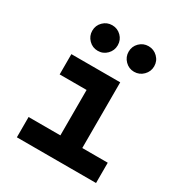

<svg xmlns="http://www.w3.org/2000/svg" viewBox="-177 -878 940 1001"><g transform="rotate(30 293.0 -377.5)"><path d="M261.2 0V-517.6H393.1V0ZM69.8 0V-122.1H271V0ZM383.3 0V-122.1H546.4V0ZM99.1 -395.5V-517.6H393.1V-395.5ZM427.5 -601.1Q396.1 -601.1 373.6 -623.8Q351.1 -646.6 351.1 -678.2Q351.1 -710.4 373.6 -732.7Q396.1 -754.9 427.5 -754.9Q459.5 -754.9 482.2 -732.6Q504.9 -710.3 504.9 -678.2Q504.9 -646.6 482.2 -623.8Q459.5 -601.1 427.5 -601.1ZM208.8 -601.1Q177.2 -601.1 154.8 -623.8Q132.3 -646.6 132.3 -678.2Q132.3 -710.4 154.9 -732.7Q177.4 -754.9 208.8 -754.9Q240.7 -754.9 263.2 -732.6Q285.6 -710.3 285.6 -678.2Q285.6 -646.6 263.3 -623.8Q240.9 -601.1 208.8 -601.1Z"/></g></svg>

Font: Cascadia Code
Style: Regular
Weight: 400
Monospace: yes
Designer: Aaron Bell
Foundry: Saja Typeworks
Version: Version 2106.017